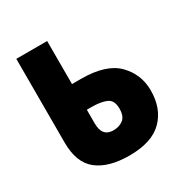

<svg xmlns="http://www.w3.org/2000/svg" viewBox="-168 -848 959 997"><g transform="rotate(-30 311.5 -349.5)"><path d="M589 -223Q589 -320 522 -388Q455 -456 305 -456H251V-714H66V-212Q66 -91 133.5 -38Q201 15 325 15Q460 15 524.5 -50Q589 -115 589 -223ZM251 -220V-302H279Q335 -302 368 -287.5Q401 -273 401 -223Q401 -177 377 -158.5Q353 -140 318 -140Q251 -140 251 -220Z"/></g></svg>

Font: Noto Sans UI SemiCondensed Black
Style: Regular
Weight: 900
Width: 4
Designer: Monotype Design Team
Foundry: Monotype Imaging Inc.
Version: 1.001